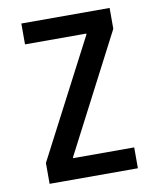

<svg xmlns="http://www.w3.org/2000/svg" viewBox="-82 -795 715 861"><g transform="rotate(-10 275.0 -365.0)"><path d="M74 0V-95L353 -631V-635H74V-730H476V-635L198 -99V-95H476V0Z"/></g></svg>

Font: M PLUS Code Latin SemiExpanded Medium
Style: Regular
Weight: 500
Width: 6
Designer: Coji Morishita
Foundry: UNDERFOREST DESIGN
Version: Version 1.002; ttfautohint (v1.8.3)